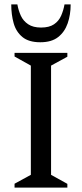

<svg xmlns="http://www.w3.org/2000/svg" viewBox="-20 -852 372 872"><path d="M46.1 0V-17.6L120.1 -58V-554L46.1 -595.4V-612H285.9V-594.4L211.9 -554V-58L285.9 -17V0ZM163 -660.1Q110.7 -660.1 81.9 -683.8Q53 -707.6 42 -746.6Q31.1 -785.6 31.1 -832H58.9Q63.7 -804.6 74.7 -780.6Q85.7 -756.7 108.1 -741.8Q130.4 -726.9 166.4 -726.9Q203.6 -726.9 225.2 -741.6Q246.9 -756.3 257.6 -780.6Q268.3 -804.9 273 -832H300.9Q300.9 -784.8 287.3 -745.9Q273.8 -706.9 243.9 -683.5Q214.1 -660.1 163 -660.1Z"/></svg>

Font: Ancizar Serif Light
Style: Regular
Weight: 300
Designer: Cesar Puertas, Viviana Monsalve, Julian Moncada, Julian Prieto, Jose Castro, Felipe Aragon, Mariel Hernandez, Sara Alarc
Version: Version 8.100